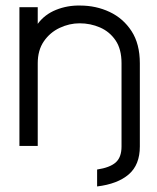

<svg xmlns="http://www.w3.org/2000/svg" viewBox="-20 -526 566 692"><path d="M330 146V85Q376 78 397 59.5Q418 41 418 2V-298Q418 -349 396.5 -380.5Q375 -412 340.5 -427Q306 -442 267 -442Q230 -442 195 -425.5Q160 -409 138 -377Q116 -345 116 -298V0H50V-500H116V-440Q141 -474 182 -490.5Q223 -507 269 -506Q326 -506 375 -483Q424 -460 454 -414Q484 -368 484 -298V2Q484 68 444 102.5Q404 137 330 146Z"/></svg>

Font: Kulim Park Light
Style: Regular
Weight: 300
Designer: Noponies / Dale Sattler
Foundry: Noponies
Version: Version 1.000; ttfautohint (v1.8.3)